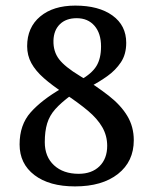

<svg xmlns="http://www.w3.org/2000/svg" viewBox="-20 -657 548 686"><path d="M233 -316Q198 -290 177.5 -267Q157 -244 148.5 -216Q140 -188 140 -149Q140 -97 173 -66.5Q206 -36 261 -36Q308 -36 335.5 -63Q363 -90 363 -136Q363 -172 345.5 -202.5Q328 -233 294 -261.5Q260 -290 210 -323Q166 -352 136.5 -378Q107 -404 92 -431.5Q77 -459 77 -492Q77 -559 123.5 -598Q170 -637 249 -637Q333 -637 382 -601.5Q431 -566 431 -504Q431 -463 412 -434.5Q393 -406 363.5 -385Q334 -364 303 -348L267 -371Q308 -394 324.5 -421Q341 -448 341 -491Q341 -538 317.5 -565Q294 -592 254 -592Q216 -592 194 -570.5Q172 -549 171 -512Q170 -473 191 -445.5Q212 -418 265 -386Q325 -349 368.5 -315Q412 -281 435 -242.5Q458 -204 458 -156Q458 -80 401.5 -35.5Q345 9 248 9Q156 9 103 -31.5Q50 -72 50 -141Q50 -211 89.5 -255.5Q129 -300 200 -341Z"/></svg>

Font: Vollkorn
Style: Regular
Weight: 400
Designer: Friedrich Althausen
Foundry: Friedrich Althausen
Version: Version 4.104